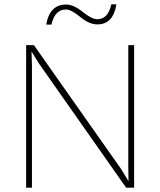

<svg xmlns="http://www.w3.org/2000/svg" viewBox="-20 -869 742 889"><path d="M519 -849Q504 -756 431 -756Q393 -756 351.5 -790.5Q310 -825 285 -825Q234 -825 218 -755H194Q210 -848 286 -848Q321 -848 363 -814Q405 -780 430 -780Q481 -780 495 -849ZM601 -660V0H564L161 -574L127 -629H126L128 -564V0H101V-660H137L541 -86L575 -30L574 -96V-660Z"/></svg>

Font: Elaine Sans ExtraLight
Style: Regular
Weight: 275
Designer: Wei Huang
Foundry: Wei Huang
Version: Version 2.001;December 24, 2019;FontCreator 12.0.0.2547 64-b